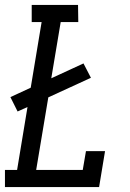

<svg xmlns="http://www.w3.org/2000/svg" viewBox="-29 -755 524 775"><path d="M-9 0V-69H40L82 -323L42 -305L13 -363L95 -401L139 -666H99V-735H286L287 -666H216L178 -439L308 -499L338 -441L166 -362L117 -69H305L318 -145H395L371 0Z"/></svg>

Font: Iosevka QP
Style: Italic
Weight: 400
Italic angle: -9°
Designer: Belleve Invis
Foundry: Belleve Invis
Version: Version 20.0.0; ttfautohint (v1.8.4)